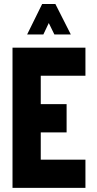

<svg xmlns="http://www.w3.org/2000/svg" viewBox="-20 -916 474 936"><path d="M112.3 -748 185.5 -896.5H250L325.2 -748H245.1L217.8 -803.7L191.4 -748ZM41 0V-683.6H396.5V-546.9H178.7V-408.2H304.7V-270.5H178.7V-137.7H396.5V0Z"/></svg>

Font: Post No Bills Colombo
Style: ExtraBold
Weight: 900
Designer: Kosala Senevirathne, Siva Puranthara, Lasantha Premarathna, Tharique Azeez
Foundry: Mooniak
Version: Version 1.220 ; ttfautohint (v1.5)